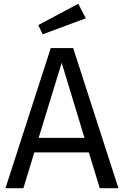

<svg xmlns="http://www.w3.org/2000/svg" viewBox="-20 -998 657 1018"><path d="M435 -901 395 -978 183 -865 206 -816ZM509 0H608L368 -743H249L9 0H104L162 -190H451ZM185 -267 307 -665 428 -267Z"/></svg>

Font: Glow Sans SC Normal Book
Style: Regular
Weight: 500
Designer: Ryoko NISHIZUKA (kana, bopomofo & ideographs); Paul D. Hunt (Latin, Greek & Cyrillic); Sandoll Communications, Soo-young
Version: Version 0.93